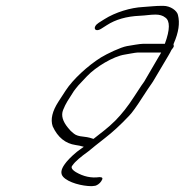

<svg xmlns="http://www.w3.org/2000/svg" viewBox="-20 -485 633 658"><path d="M327 136C333.9 126 331.9 122 320.9 122C292.9 126 265.9 120 240.3 105C225.7 96 221.7 88 229.1 81C237 69 255.9 53 283.7 33C295.7 23 314.1 8 339.9 -12C365.8 -32 393.1 -57 422.3 -88C432.3 -98 448.1 -120 469.8 -154L486.2 -179C490.6 -186 497 -195 504 -205L556.8 -294C561.7 -302 565.2 -309 567.6 -314C569.6 -316 571.1 -319 573.6 -322C576.1 -325 576 -329 574.5 -332C575 -333 575 -335 575.5 -336C592.2 -374 597 -406 589.8 -434C586.6 -448 565 -465 539 -465C509 -465 503 -463 470 -461C428.1 -459 375.2 -443 337.4 -419L318.4 -407C295.1 -392 304.2 -372 327.6 -387L346.5 -399C375.9 -418 413.3 -429 459.3 -431C481.8 -432 494.2 -435 513.2 -435C526.2 -435 537.8 -432 546.3 -425C562.9 -414 563.1 -384 545 -335H472C458 -335 429 -329 415.1 -327C393.1 -323 347.2 -301 325.8 -288C281.1 -260 229.9 -213 205.2 -175L180.5 -137C159.2 -104 152.4 -76 160.6 -52C177.9 -14 204.6 7 239.1 12C247.6 13 256.6 15 267.1 18C259.2 24 251.2 30 243.8 35C221.9 53 208.5 68 201.6 78C188.7 96 186.8 110 196.4 121C214.6 141 261.6 153 294.6 153L303.1 152C311.1 152 322.1 144 327 136ZM474 -205C467.5 -196 461.1 -187 456.2 -179L439.8 -154C418.6 -121 397.3 -94 375.5 -72C347.7 -44 327.3 -31 300.4 -9L287.4 -13C282.9 -14 274.9 -16 263.4 -17C251.9 -18 240.3 -21 233.3 -27L222.7 -36L213.1 -47C195 -69 188.8 -89 196.2 -108C200.6 -119 205.5 -129 211 -138L233.2 -173C237.2 -179 243.6 -186 249.1 -193L278.3 -224C307.6 -255 367.8 -292 407.8 -298C415.3 -299 444.2 -305 452.2 -305H532.2C530.2 -301 528.3 -297 524.8 -292Z"/></svg>

Font: MewTooHand
Style: UltimateIta
Weight: 400
Designer: Mew Too, Robert Jablonski
Version: Version 0.77